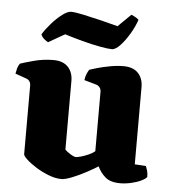

<svg xmlns="http://www.w3.org/2000/svg" viewBox="-52 -769 726 821"><g transform="rotate(5 311.0 -359.0)"><path d="M242 4Q216 4 186.5 -7.5Q157 -19 131.5 -35Q106 -51 90 -66Q74 -81 74 -88V-382Q74 -404 55 -411L7 -428Q9 -440 12 -451Q15 -462 22 -472Q39 -478 80 -489Q121 -500 164 -500Q205 -500 226.5 -477.5Q248 -455 248 -417V-123Q254 -116 270.5 -105.5Q287 -95 296 -95Q301 -95 316 -99Q331 -103 348 -110.5Q365 -118 376 -127V-382Q376 -403 356 -411L303 -426Q305 -442 310.5 -454.5Q316 -467 320 -472Q331 -476 354.5 -482.5Q378 -489 407.5 -494.5Q437 -500 465 -500Q506 -500 527.5 -477.5Q549 -455 549 -417V-86L597 -83Q600 -76 603.5 -64.5Q607 -53 607 -37Q602 -29 583.5 -20Q565 -11 540.5 -5.5Q516 0 493 0Q451 0 429 -19.5Q407 -39 396 -64Q379 -53 348.5 -36.5Q318 -20 288 -8Q258 4 242 4ZM408 -568Q392 -568 356.5 -574.5Q321 -581 280 -592Q239 -603 204 -614L134 -574Q127 -577 117 -585.5Q107 -594 103 -605Q117 -628 139 -653Q161 -678 183.5 -695Q206 -712 221 -712Q238 -712 273.5 -704.5Q309 -697 350 -687Q391 -677 424 -668L479 -722Q485 -719 493 -715.5Q501 -712 511 -703Q501 -673 482.5 -642Q464 -611 444 -589.5Q424 -568 408 -568Z"/></g></svg>

Font: Texturina Black
Style: Regular
Weight: 900
Designer: Guillermo Torres Carreño
Foundry: Omnibus-Type
Version: Version 1.002; ttfautohint (v1.8.3)